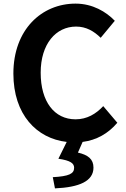

<svg xmlns="http://www.w3.org/2000/svg" viewBox="-20 -774 697 1062"><path d="M551 -187C511 -144 461 -114 398 -114C281 -114 205 -211 205 -372C205 -531 289 -627 401 -627C457 -627 500 -601 537 -565L615 -659C567 -709 492 -754 398 -754C211 -754 54 -611 54 -367C54 -140 183 -8 349 11L303 104C371 114 390 130 390 154C390 187 362 201 272 206L284 268C419 262 497 228 497 153C497 106 467 83 411 70L437 11C514 1 578 -35 629 -95Z"/></svg>

Font: Source Han Sans SC Bold
Style: Regular
Weight: 700
Designer: Ryoko NISHIZUKA (kana & ideographs); Paul D. Hunt (Latin, Greek & Cyrillic); Wenlong ZHANG (bopomofo); Sandoll Communica
Foundry: Adobe Systems Incorporated
Version: Version 1.001;PS 1.001;hotconv 1.0.78;makeotf.lib2.5.61930